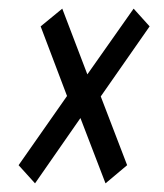

<svg xmlns="http://www.w3.org/2000/svg" viewBox="-20 -527 380 444"><path d="M61 -103 23 -145 135 -305 74 -466 124 -507 182 -355 289 -507 326 -466 213 -304 274 -145 224 -103 166 -254Z"/></svg>

Font: Georama ExtraCondensed
Style: Italic
Weight: 400
Width: 2
Italic angle: -9°
Designer: Jean-Baptiste Levee
Foundry: Production Type
Version: Version 1.000